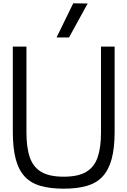

<svg xmlns="http://www.w3.org/2000/svg" viewBox="-20 -1123 766 1154"><path d="M363 11Q283 11 224.5 -5.5Q166 -22 129 -61.5Q92 -101 74.5 -167Q57 -233 57 -332V-843H139V-326Q139 -235 159.5 -176.5Q180 -118 228.5 -89.5Q277 -61 363 -61Q449 -61 497.5 -89.5Q546 -118 566.5 -176.5Q587 -235 587 -326V-843H669V-332Q669 -233 651 -167Q633 -101 596 -61.5Q559 -22 501 -5.5Q443 11 363 11ZM320 -898 420 -1103 507 -1102 395 -898Z"/></svg>

Font: Matangi Medium
Style: Regular
Weight: 500
Designer: Prashant Pant
Foundry: The Graphic Ant
Version: Version 3.002